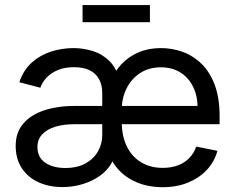

<svg xmlns="http://www.w3.org/2000/svg" viewBox="-20 -740 947 771"><path d="M230.5 11.2Q176.8 11.2 134.3 -8.3Q91.8 -27.8 67.4 -64.9Q43 -102.1 43 -153.8Q43 -198.2 62.7 -229Q82.5 -259.8 116 -278.6Q149.4 -297.4 190.9 -305.9Q232.4 -314.5 275.9 -314.5H811.5L772 -285.2Q777.3 -338.4 760.5 -380.1Q743.7 -421.9 709.2 -445.8Q674.8 -469.7 626 -469.7Q577.6 -469.7 542.2 -446.3Q506.8 -422.9 487.8 -384Q468.8 -345.2 468.8 -298.8V-252.9Q468.8 -193.8 489.3 -152.1Q509.8 -110.4 546.9 -88.1Q584 -65.9 633.3 -65.9Q667 -65.9 693.6 -75.7Q720.2 -85.4 739.3 -104.5Q758.3 -123.5 768.1 -151.4L853 -134.3Q841.3 -90.8 810.8 -58.1Q780.3 -25.4 735.1 -6.8Q689.9 11.7 633.3 11.7Q574.7 11.7 528.1 -8.3Q481.4 -28.3 451.2 -64Q420.9 -99.6 409.2 -146.5L420.9 -409.7Q439 -451.7 468 -482.4Q497.1 -513.2 536.9 -530Q576.7 -546.9 626 -546.9Q671.9 -546.9 714.1 -531.5Q756.3 -516.1 789.8 -483.2Q823.2 -450.2 842.5 -398.4Q861.8 -346.7 861.8 -274.9V-241.2H276.4Q235.8 -241.2 202.6 -231.2Q169.4 -221.2 149.9 -200.9Q130.4 -180.7 130.4 -149.9Q130.4 -107.9 161.6 -86.7Q192.9 -65.4 241.7 -65.4Q291 -65.4 324.2 -84.2Q357.4 -103 374 -133.3Q390.6 -163.6 390.6 -196.8V-365.7Q390.6 -398.4 377.9 -421.9Q365.2 -445.3 340.1 -457.8Q314.9 -470.2 277.3 -470.2Q238.8 -470.2 211.2 -458.3Q183.6 -446.3 166.3 -427.5Q148.9 -408.7 142.1 -387.7L57.6 -409.7Q74.2 -459 107.9 -489Q141.6 -519 185.3 -533Q229 -546.9 275.4 -546.9Q313.5 -546.9 351.6 -535.4Q389.6 -523.9 419.2 -495.1Q448.7 -466.3 460.4 -414.6L444.8 -102.1H435.5Q426.8 -77.6 407.2 -56.9Q387.7 -36.1 360.4 -21Q333 -5.9 299.8 2.7Q266.6 11.2 230.5 11.2ZM582 -719.7V-650.9H311.5V-719.7Z"/></svg>

Font: Inter 18pt
Style: Regular
Weight: 400
Designer: Rasmus Andersson
Foundry: rsms
Version: Version 4.001;git-66647c0bb